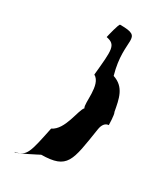

<svg xmlns="http://www.w3.org/2000/svg" viewBox="-195 -788 757 904"><g transform="rotate(30 184.0 -336.0)"><path d="M47 47C45 58 162 -4 162 -4C303 -6 304 -54 333 -240C337 -268 350 -283 368 -284C368 -284 367 -342 360 -351C348 -416 339 -474 272 -496C220 -678 315 -720 178 -720C171 -720 154 -648 152 -638C208 -627 204 -600 190 -456C242 -428 214 -314 229 -295C208 -274 201 -162 141 -134C111 10 107 36 47 47Z"/></g></svg>

Font: Ampere
Style: SCIta
Weight: 400
Version: Version 1